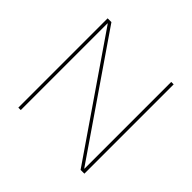

<svg xmlns="http://www.w3.org/2000/svg" viewBox="-175 -920 1110 1110"><g transform="rotate(45 380.0 -365.0)"><path d="M110 0V-730H141L628 -21H630V-730H650V0H619L132 -709H130V0Z"/></g></svg>

Font: M PLUS 1 Thin
Style: Regular
Weight: 100
Designer: Coji Morishita
Foundry: UNDERFOREST DESIGN
Version: Version 1.001